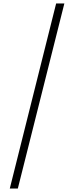

<svg xmlns="http://www.w3.org/2000/svg" viewBox="-20 -819 423 1098"><path d="M301 -799 36 259H82L348 -799Z"/></svg>

Font: Noto Serif Sinhala SemiCondensed Light
Style: Regular
Weight: 300
Width: 4
Designer: Jelle Bosma - Monotype Design Team
Foundry: Monotype Imaging Inc.
Version: Version 2.007